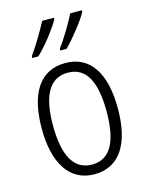

<svg xmlns="http://www.w3.org/2000/svg" viewBox="-117 -905 708 921"><g transform="rotate(-15 237.0 -444.0)"><path d="M381 -824V-832H323C306 -796 263 -723 231 -681V-672H262C301 -710 361 -786 381 -824ZM242 -824V-832H184C165 -795 124 -725 92 -681V-672H122C165 -712 221 -785 242 -824ZM426 -333C426 -505 363 -608 238 -608C113 -608 48 -509 48 -333C48 -159 115 -56 237 -56C363 -56 426 -159 426 -333ZM104 -333C104 -479 145 -560 238 -560C332 -560 370 -474 370 -333C370 -184 329 -104 237 -104C146 -104 104 -187 104 -333Z"/></g></svg>

Font: Noto Sans Malayalam UI Condensed Light
Style: Regular
Weight: 300
Width: 3
Designer: Jelle Bosma - Monotype Design Team
Foundry: Monotype Imaging Inc.
Version: Version 2.104